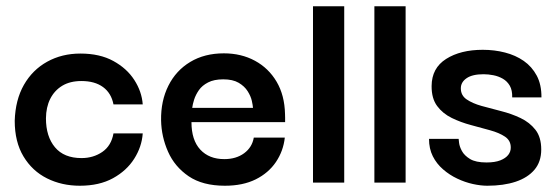

<svg xmlns="http://www.w3.org/2000/svg" viewBox="-20 -583 1778 613"><path d="M235 10Q177.3 10 130.2 -13.5Q83 -37 55 -83.5Q27 -130 27 -197.3Q29 -264 56.3 -312Q83.7 -360 130.7 -386Q177.7 -412 236.7 -412Q298.7 -412 341.8 -388.3Q385 -364.7 408.8 -327.7Q432.7 -290.7 435.7 -249.7H342.3Q335.3 -285.7 309 -305Q282.7 -324.3 240 -324.3Q203.7 -324.3 178.7 -309.2Q153.7 -294 140.3 -267.3Q127 -240.7 126.7 -205Q126.7 -147.3 155.5 -112.8Q184.3 -78.3 240.3 -78.3Q278 -78.3 306.7 -98Q335.3 -117.7 342.3 -157H435.7Q432.7 -114.3 408.5 -76.2Q384.3 -38 340.7 -14Q297 10 235 10Z M698 10Q627 10 582.3 -20.3Q537.7 -50.7 516.5 -98.7Q495.3 -146.7 494.3 -198.7Q493.3 -261 517.7 -309.5Q542 -358 587.5 -385.3Q633 -412.7 694.7 -412.7Q750.3 -412.7 794 -389Q837.7 -365.3 863.2 -322Q888.7 -278.7 890 -218.7Q890.3 -216.7 890.3 -207.5Q890.3 -198.3 890.3 -193H591.3Q591.3 -135.7 619.5 -105.3Q647.7 -75 696 -75Q734 -75 759.5 -93.8Q785 -112.7 790.3 -143.7H889.3Q884.7 -101 861 -65.8Q837.3 -30.7 796.3 -10.3Q755.3 10 698 10ZM593.7 -238.7H787.7Q787.3 -246.3 784 -261.2Q780.7 -276 770.7 -291.8Q760.7 -307.7 742 -318.7Q723.3 -329.7 692.7 -329.7Q663.3 -329.7 644.3 -319.8Q625.3 -310 615 -295.2Q604.7 -280.3 599.8 -265Q595 -249.7 593.7 -238.7Z M979.3 0V-563H1079V0Z M1175.3 0V-563H1275V0Z M1535.7 10Q1515 10 1489.8 4.5Q1464.7 -1 1440 -12.7Q1415.3 -24.3 1394.7 -42.2Q1374 -60 1361.8 -84.2Q1349.7 -108.3 1349.7 -139.7H1444.3Q1444.3 -138.7 1445.7 -127Q1447 -115.3 1454.8 -100.8Q1462.7 -86.3 1480.8 -75.3Q1499 -64.3 1533.3 -64.3Q1560 -64.3 1577.2 -71Q1594.3 -77.7 1602.7 -88.5Q1611 -99.3 1610.7 -112.3Q1610.7 -134.3 1592.3 -146.7Q1574 -159 1545 -167Q1516 -175 1483.7 -183.7Q1451.3 -192.3 1422.5 -206.3Q1393.7 -220.3 1375.7 -244.5Q1357.7 -268.7 1358 -308.3Q1358.3 -365.7 1404.3 -394.8Q1450.3 -424 1521.3 -424Q1558.7 -424 1592.3 -415.3Q1626 -406.7 1652.2 -388.5Q1678.3 -370.3 1693.7 -341.5Q1709 -312.7 1708.7 -272H1615.3Q1616 -294.7 1607.7 -309.2Q1599.3 -323.7 1585.3 -331.7Q1571.3 -339.7 1555.3 -342.8Q1539.3 -346 1524 -346Q1488 -346 1469.7 -333.3Q1451.3 -320.7 1451.3 -301Q1451.3 -278.3 1469.8 -265.7Q1488.3 -253 1517.5 -244.8Q1546.7 -236.7 1579.7 -228.3Q1612.7 -220 1641.8 -206.2Q1671 -192.3 1689.5 -168.7Q1708 -145 1708 -105.7Q1708 -66.7 1686.5 -41.2Q1665 -15.7 1626.3 -2.8Q1587.7 10 1535.7 10Z"/></svg>

Font: Darker Grotesque Light
Style: Regular
Weight: 300
Designer: Gabriel Lam
Foundry: TypeRant
Version: Version 1.000;gftools[0.9.28]